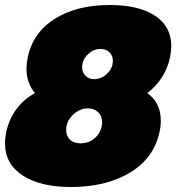

<svg xmlns="http://www.w3.org/2000/svg" viewBox="-21 -734 706 769"><path d="M-1 -161Q-1 -179 4 -206Q16 -259 46 -298.5Q76 -338 119 -361Q85 -402 85 -459Q85 -477 90 -504Q111 -604 199 -659Q287 -714 419 -714Q535 -714 600 -671Q665 -628 665 -549Q665 -531 660 -504Q641 -417 569 -361Q595 -343 609 -315.5Q623 -288 623 -252Q623 -226 618 -206Q596 -101 500 -43Q404 15 264 15Q141 15 70 -31Q-1 -77 -1 -161ZM431 -490Q431 -511 417.5 -524.5Q404 -538 382 -538Q353 -538 330.5 -516Q308 -494 308 -464Q308 -444 321.5 -430.5Q335 -417 356 -417Q385 -417 408 -439Q431 -461 431 -490ZM388 -246Q388 -269 372 -284.5Q356 -300 331 -300Q298 -300 271 -274Q244 -248 244 -214Q244 -190 259 -175Q274 -160 302 -160Q339 -160 363.5 -185.5Q388 -211 388 -246Z"/></svg>

Font: Prompt Black
Style: Italic
Weight: 900
Italic angle: -12°
Designer: Katatrad Team
Foundry: CadsonDemak
Version: Version 1.001